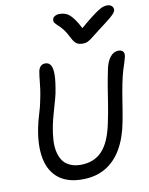

<svg xmlns="http://www.w3.org/2000/svg" viewBox="-105 -1067 894 1155"><g transform="rotate(-10 342.0 -489.5)"><path d="M304 13Q212 13 158 -30.5Q104 -74 88.5 -152.5Q73 -231 94 -337Q102 -378 115 -419.5Q128 -461 133 -488Q143 -534 147 -563Q151 -592 152.5 -610.5Q154 -629 156 -643Q158 -657 161 -675Q166 -694 176.5 -703.5Q187 -713 204 -713Q225 -713 236.5 -695Q248 -677 247.5 -635.5Q247 -594 233 -523Q227 -496 217.5 -464Q208 -432 199 -399Q190 -366 184 -337Q164 -238 176.5 -181Q189 -124 223.5 -99.5Q258 -75 308 -75Q391 -75 440.5 -128Q490 -181 513 -297Q526 -359 533.5 -407Q541 -455 548.5 -502Q556 -549 568 -607Q577 -656 598.5 -684Q620 -712 651 -712Q668 -712 677.5 -702Q687 -692 683 -671Q679 -653 673 -635Q667 -617 658.5 -589.5Q650 -562 640 -513Q629 -458 620.5 -401.5Q612 -345 601 -287Q583 -191 544 -124Q505 -57 445 -22Q385 13 304 13ZM632 -992Q644 -992 652.5 -987Q661 -982 665 -974Q669 -966 668 -956Q666 -949 659.5 -940Q653 -931 633 -914Q613 -897 570 -865Q534 -838 514.5 -822Q495 -806 481 -798.5Q467 -791 447 -791Q423 -791 408.5 -801.5Q394 -812 380 -841Q363 -875 347.5 -894Q332 -913 319.5 -924Q307 -935 300.5 -944Q294 -953 297 -966Q299 -977 311 -984Q323 -991 340 -991Q363 -991 382.5 -982Q402 -973 422.5 -946Q443 -919 470 -867H442Q495 -913 528 -938.5Q561 -964 580 -975.5Q599 -987 610.5 -989.5Q622 -992 632 -992Z"/></g></svg>

Font: Shantell Sans
Style: Italic
Weight: 400
Italic angle: -11°
Designer: Stephen Nixon, Anya Danilova, Shantell Martin
Foundry: Arrow Type
Version: Version 1.011;[c5ecc13dd]